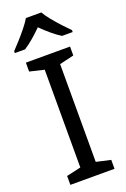

<svg xmlns="http://www.w3.org/2000/svg" viewBox="-177 -999 693 1054"><g transform="rotate(-20 169.5 -472.0)"><path d="M298 0H40V-52L124 -71V-642L40 -662V-714H298V-662L214 -642V-71L298 -52ZM214 -944Q226 -922 248.5 -894.5Q271 -867 295.5 -840.5Q320 -814 339 -795V-784H277Q251 -800 223 -823.5Q195 -847 168 -874Q141 -847 114 -824Q87 -801 61 -784H1V-795Q20 -815 43.5 -841Q67 -867 89 -894.5Q111 -922 124 -944Z"/></g></svg>

Font: Noto Sans Tamil Supplement
Style: Regular
Weight: 400
Designer: Ek Type
Foundry: Ek Type
Version: Version 2.001; ttfautohint (v1.8.4.7-5d5b)